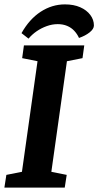

<svg xmlns="http://www.w3.org/2000/svg" viewBox="-25 -855 448 875"><path d="M271 -835Q311 -835 340.5 -822Q370 -809 386.5 -787Q403 -765 403 -739Q403 -723 383.5 -707.5Q364 -692 335 -682Q327 -700 313.5 -714.5Q300 -729 281 -737Q262 -745 238 -745Q213 -745 188 -736Q163 -727 142 -712.5Q121 -698 105 -679L73 -704Q109 -768 160.5 -801.5Q212 -835 271 -835ZM-5 0 4 -58 75 -72 146 -576 76 -590 84 -648H359L351 -590L280 -576L209 -72L279 -58L270 0Z"/></svg>

Font: Faustina Light
Style: Bold Italic
Weight: 700
Italic angle: -8°
Version: Version 1.200